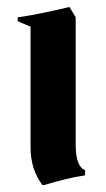

<svg xmlns="http://www.w3.org/2000/svg" viewBox="-20 -505 305 553"><path d="M198 -455V-88Q198 -25 225 -15V0Q193 5 165 12Q137 19 107 28H102Q68 -18 68 -80V-428L31 -444V-455Q66 -460 107 -468.5Q148 -477 180 -485Z"/></svg>

Font: New Rocker
Style: Regular
Weight: 400
Designer: Pablo Impallari, Brenda Gallo, Rodrigo Fuenzalida
Foundry: Pablo Impallari, Brenda Gallo, Rodrigo Fuenzalida
Version: Version 1.000; ttfautohint (v0.93) -l 8 -r 50 -G 200 -x 14 -